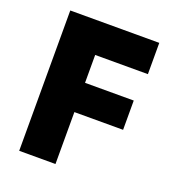

<svg xmlns="http://www.w3.org/2000/svg" viewBox="-128 -800 816 900"><g transform="rotate(20 279.5 -350.0)"><path d="M69 0H250V-259H493V-405H250V-544H513V-700H69Z"/></g></svg>

Font: Fixel Display ExtraBold
Style: Regular
Weight: 800
Designer: AlfaBravo + MacPaw
Foundry: Kyrylo Tkachov, Marchela Mozhyna, Serhii Makarenko, Maria Weinstein, Zakhar Kryvoshyya
Version: Version 1.211